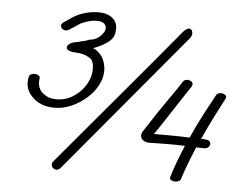

<svg xmlns="http://www.w3.org/2000/svg" viewBox="-49 -703 1025 780"><g transform="rotate(5 464.0 -313.0)"><path d="M178 -240Q116 -240 82 -279Q60 -302 60 -335Q60 -346 63 -358Q65 -364 71.5 -367Q78 -370 85 -370Q95 -370 102 -365Q109 -360 107 -352Q106 -349 106 -345.5Q106 -342 106 -338Q106 -317 119 -301Q129 -290 144.5 -282.5Q160 -275 183 -275Q219 -275 250 -294.5Q281 -314 300 -345Q319 -376 319 -410Q319 -415 318.5 -420.5Q318 -426 317 -431Q313 -446 305.5 -452Q298 -458 285 -463Q278 -466 269.5 -468Q261 -470 245 -471Q240 -471 235.5 -471.5Q231 -472 227 -473Q206 -477 206 -489Q206 -495 212.5 -501Q219 -507 224 -508Q227 -510 233 -511.5Q239 -513 246 -514Q287 -523 295 -528H297Q321 -530 339 -547.5Q357 -565 357 -581Q357 -590 349 -598Q339 -607 317 -607Q307 -607 295 -604.5Q283 -602 270 -597Q260 -594 250 -588Q240 -582 229 -574Q222 -570 218.5 -567.5Q215 -565 211 -562Q203 -557 196 -557Q187 -557 181 -562.5Q175 -568 175 -575Q175 -583 185 -590Q189 -592 193.5 -595Q198 -598 202 -601Q216 -611 231 -619.5Q246 -628 264 -633Q294 -642 321 -642Q359 -642 379 -625Q399 -609 399 -582Q399 -572 396 -558Q390 -536 363.5 -519.5Q337 -503 313 -495Q330 -488 343 -473Q356 -458 361 -440Q366 -423 366 -409Q366 -376 349.5 -346Q333 -316 305 -292Q277 -268 244 -254Q211 -240 178 -240ZM207 10Q200 10 193.5 5Q187 0 187 -10Q187 -18 193 -24Q314 -168 434 -310Q554 -452 672 -594Q685 -608 694 -608Q709 -608 709 -587Q709 -580 700 -568L224 1Q216 10 207 10ZM691 16Q682 16 675 11.5Q668 7 671 -2Q680 -33 692.5 -66Q705 -99 719 -132Q698 -133 677 -133Q656 -133 637 -133Q617 -133 600.5 -132.5Q584 -132 573 -132Q557 -132 547.5 -140Q538 -148 538 -159Q538 -168 545 -178Q571 -219 595.5 -255.5Q620 -292 642 -323Q655 -341 666.5 -358Q678 -375 688 -391Q694 -400 707 -400Q715 -400 721.5 -395.5Q728 -391 728 -384Q728 -379 725 -374L697 -332Q677 -301 655.5 -268.5Q634 -236 616.5 -209Q599 -182 589 -169Q615 -169 654.5 -169Q694 -169 735 -167Q761 -225 786.5 -273Q812 -321 827 -348Q833 -358 846 -358Q857 -358 864.5 -352Q872 -346 866 -336Q853 -311 830 -266Q807 -221 782 -166Q787 -166 791.5 -166Q796 -166 800 -165Q811 -165 816 -160Q821 -155 821 -148Q821 -141 814.5 -135Q808 -129 797 -129Q789 -129 781.5 -129.5Q774 -130 765 -130Q751 -96 738 -62.5Q725 -29 715 3Q713 10 706 13Q699 16 691 16Z"/></g></svg>

Font: Grape Nuts
Style: Regular
Weight: 400
Designer: Robert E. Leuschke
Foundry: Robert E. Leuschke
Version: Version 1.010; ttfautohint (v1.8.3)